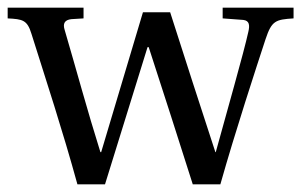

<svg xmlns="http://www.w3.org/2000/svg" viewBox="-22 -481 786 501"><path d="M-2 -433C37 -431 49 -429 60 -393C99 -269 141 -142 180 0H252L363 -358H366C405 -239 443 -119 481 0H553C592 -138 647 -306 671 -379C687 -427 697 -430 744 -433V-461H559V-433L613 -429C629 -427 630 -415 626 -398C614 -343 570 -190 541 -84H540C500 -206 461 -327 422 -449H351L242 -84H240C206 -192 177 -300 147 -402C141 -420 147 -429 164 -431L196 -433V-461H-2Z"/></svg>

Font: erewhon
Style: Regular
Weight: 400
Version: Version 1.0.0